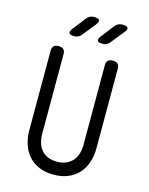

<svg xmlns="http://www.w3.org/2000/svg" viewBox="-139 -1036 877 1132"><g transform="rotate(15 300.0 -470.0)"><path d="M95 -690Q95 -711 104.5 -720.5Q114 -730 134 -730Q155 -730 164.5 -720.5Q174 -711 174 -690V-207Q174 -176 181.5 -151Q189 -126 205 -107.5Q221 -89 244.5 -79Q268 -69 300 -69Q332 -69 355.5 -79.5Q379 -90 395 -108Q411 -126 418.5 -151.5Q426 -177 426 -207V-690Q426 -711 435.5 -720.5Q445 -730 466 -730Q486 -730 495.5 -720.5Q505 -711 505 -690V-207Q505 -159 491.5 -119Q478 -79 452 -50.5Q426 -22 388 -6Q350 10 300 10Q250 10 212 -6Q174 -22 148 -50.5Q122 -79 108.5 -119.5Q95 -160 95 -207ZM380 -810Q354 -810 349 -820.5Q344 -831 360 -851L420 -928Q429 -939 440 -944.5Q451 -950 465 -950Q493 -950 498 -939.5Q503 -929 485 -908L422 -830Q414 -820 403.5 -815Q393 -810 380 -810ZM207 -810Q181 -810 176 -820.5Q171 -831 187 -851L247 -928Q255 -939 266 -944.5Q277 -950 291 -950Q320 -950 324.5 -939.5Q329 -929 312 -908L249 -830Q241 -820 230 -815Q219 -810 207 -810Z"/></g></svg>

Font: Maple Mono NL Light
Style: Regular
Weight: 300
Monospace: yes
Designer: subframe7536
Version: Version 7.000